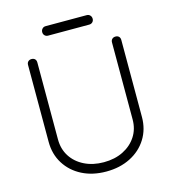

<svg xmlns="http://www.w3.org/2000/svg" viewBox="-137 -1068 1074 1195"><g transform="rotate(-15 400.5 -470.0)"><path d="M400 16Q312 16 244.5 -18.5Q177 -53 138.5 -114.5Q100 -176 100 -255V-751Q100 -765 108.5 -773Q117 -781 130 -781Q144 -781 152 -773Q160 -765 160 -751V-255Q160 -193 190.5 -145.5Q221 -98 275.5 -71Q330 -44 400 -44Q471 -44 525 -71Q579 -98 610 -145.5Q641 -193 641 -255V-751Q641 -765 649.5 -773Q658 -781 671 -781Q685 -781 693 -773Q701 -765 701 -751V-255Q701 -176 662.5 -114.5Q624 -53 556 -18.5Q488 16 400 16ZM268 -895Q255 -895 246.5 -903.5Q238 -912 238 -925Q238 -938 246.5 -947Q255 -956 268 -956H533Q546 -956 554.5 -947Q563 -938 563 -925Q563 -912 554.5 -903.5Q546 -895 533 -895Z"/></g></svg>

Font: ComfortaaLight
Style: Regular
Weight: 300
Designer: Johan Aakerlund
Foundry: Johan Aakerlund
Version: Version 3.104; ttfautohint (v1.8.1.43-b0c9)